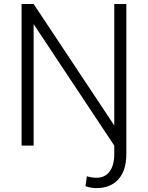

<svg xmlns="http://www.w3.org/2000/svg" viewBox="-20 -731 741 964"><path d="M88.4 -710.9H148.9L553.7 -101.1V-710.9H614.3V42Q614.3 125 574.5 169.2Q534.7 213.4 464.8 213.4Q437.5 213.4 409.2 204.1L416 153.8Q423.8 156.7 438.5 159.2Q453.1 161.6 463.9 161.6Q506.8 161.6 530.3 130.1Q553.7 98.6 553.7 42V0L148.9 -609.9V0H88.4Z"/></svg>

Font: Vazirmatn RD UI FD ExtraLight
Style: Regular
Weight: 200
Designer: Saber Rastikerdar
Foundry: Saber Rastikerdar
Version: Version 33.003